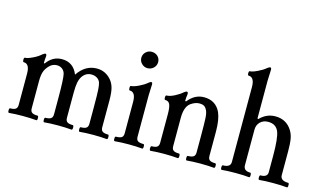

<svg xmlns="http://www.w3.org/2000/svg" viewBox="-86 -987 2106 1254"><g transform="rotate(15 967.0 -360.5)"><path d="M35.2 3.9Q28.3 3.9 28.3 -11.5Q28.3 -26.9 35.2 -26.9Q60.1 -26.9 71.5 -34.9Q83 -43 83 -63V-273.9Q83 -340.8 43 -340.8Q36.1 -340.8 36.1 -356Q36.1 -371.1 43 -371.1Q60.1 -371.1 93.3 -387Q126.5 -402.8 146 -420.9Q159.2 -431.2 166 -431.2Q173.8 -431.2 173.8 -417Q170.9 -392.6 170.9 -369.1L176.8 -368.2Q216.8 -424.8 279.8 -424.8Q356.9 -424.8 387.2 -349.1Q438 -424.8 516.1 -424.8Q573.7 -424.8 612.8 -379.9Q631.8 -357.9 639.9 -327.1Q647.9 -296.4 647.9 -245.1V-63Q647.9 -43 659.4 -34.9Q670.9 -26.9 696.8 -26.9Q703.1 -26.9 703.1 -11.5Q703.1 3.9 696.8 3.9Q655.8 0 605 0Q553.2 0 512.2 3.9Q505.9 3.9 505.9 -11.5Q505.9 -26.9 512.2 -26.9Q537.6 -26.9 549.3 -34.9Q561 -43 561 -63V-172.9Q561 -261.7 558.8 -294.4Q556.6 -327.1 550.8 -342.8Q543.5 -359.4 527.8 -368.7Q512.2 -377.9 491.2 -377.9Q454.1 -377.9 431.2 -345.2Q418.9 -326.7 414.1 -301.3Q409.2 -275.9 409.2 -231.9V-63Q409.2 -43 420.7 -34.9Q432.1 -26.9 458 -26.9Q464.8 -26.9 464.8 -11.5Q464.8 3.9 458 3.9Q417 0 366.2 0Q314 0 272.9 3.9Q266.6 3.9 266.6 -11.5Q266.6 -26.9 272.9 -26.9Q298.3 -26.9 310.1 -34.9Q321.8 -43 321.8 -63V-172.9Q321.8 -304.2 314 -335Q309.1 -355 293.9 -366.5Q278.8 -377.9 257.8 -377.9Q227.1 -377.9 205.1 -353Q186.5 -333.5 178.7 -310.1Q170.9 -286.6 170.9 -248V-63Q170.9 -43 182.6 -34.9Q194.3 -26.9 220.2 -26.9Q226.6 -26.9 226.6 -11.5Q226.6 3.9 220.2 3.9Q179.2 0 127 0Q76.2 0 35.2 3.9Z M833 -512.2Q810.1 -512.2 793.5 -528.6Q776.9 -544.9 776.9 -567.9Q776.9 -590.8 793.5 -606.9Q810.1 -623 833 -623Q857.9 -623 874.3 -607.2Q890.6 -591.3 890.6 -567.9Q890.6 -544.9 873.8 -528.6Q856.9 -512.2 833 -512.2ZM750 3.9Q743.2 3.9 743.2 -11.5Q743.2 -26.9 750 -26.9Q777.8 -26.9 788.8 -34.9Q799.8 -43 799.8 -63V-274.9Q799.8 -341.8 758.8 -341.8Q752.9 -341.8 752.9 -356.9Q752.9 -372.1 758.8 -372.1Q775.9 -372.1 809.1 -387.7Q842.3 -403.3 862.8 -420.9Q874.5 -431.2 881.8 -431.2Q889.6 -431.2 889.6 -417Q886.7 -364.3 886.7 -341.8V-63Q886.7 -43 897.7 -34.9Q908.7 -26.9 936 -26.9Q942.4 -26.9 942.4 -11.5Q942.4 3.9 936 3.9Q895 0 843.8 0Q791 0 750 3.9Z M991.7 3.9Q984.9 3.9 984.9 -11.5Q984.9 -26.9 991.7 -26.9Q1016.6 -26.9 1028.1 -34.9Q1039.6 -43 1039.6 -63V-255.9Q1039.6 -301.3 1031.2 -321.5Q1022.9 -341.8 999.5 -341.8Q992.7 -341.8 992.7 -356.9Q992.7 -372.1 999.5 -372.1Q1022 -372.1 1053.5 -388.4Q1085 -404.8 1102.5 -420.9Q1115.7 -431.2 1121.6 -431.2Q1130.4 -431.2 1130.4 -417Q1126.5 -392.6 1126.5 -369.1L1133.3 -368.2Q1177.7 -424.8 1240.7 -424.8Q1319.8 -424.8 1352.5 -355Q1372.6 -308.1 1372.6 -229V-63Q1372.6 -43 1384 -34.9Q1395.5 -26.9 1421.4 -26.9Q1428.2 -26.9 1428.2 -11.5Q1428.2 3.9 1421.4 3.9Q1380.4 0 1329.6 0Q1277.3 0 1236.3 3.9Q1230 3.9 1230 -11.5Q1230 -26.9 1236.3 -26.9Q1261.7 -26.9 1273.7 -34.9Q1285.6 -43 1285.6 -63V-174.8Q1285.6 -260.7 1283.7 -294.9Q1281.7 -329.1 1273.4 -346.2Q1264.2 -364.7 1252.7 -371.3Q1241.2 -377.9 1222.7 -377.9Q1193.8 -377.9 1163.6 -356.9Q1127.4 -330.1 1127.4 -254.9V-63Q1127.4 -43 1139.2 -34.9Q1150.9 -26.9 1176.8 -26.9Q1183.1 -26.9 1183.1 -11.5Q1183.1 3.9 1176.8 3.9Q1135.7 0 1083.5 0Q1032.7 0 991.7 3.9Z M1473.6 3.9Q1466.8 3.9 1466.8 -11.5Q1466.8 -26.9 1473.6 -26.9Q1524.4 -26.9 1524.4 -63V-568.8Q1524.4 -636.2 1484.4 -636.2Q1477.5 -636.2 1477.5 -651.1Q1477.5 -666 1484.4 -666Q1501 -666 1534.4 -681.9Q1567.9 -697.8 1587.4 -714.8Q1600.6 -725.1 1606.4 -725.1Q1615.2 -725.1 1615.2 -710.9Q1612.3 -658.2 1612.3 -636.2V-380.9L1618.7 -378.9Q1663.1 -424.8 1722.7 -424.8Q1798.3 -424.8 1836.4 -361.8Q1850.6 -338.9 1856 -308.3Q1861.3 -277.8 1861.3 -224.1V-64.9Q1861.3 -26.9 1914.6 -26.9Q1920.9 -26.9 1920.9 -11.5Q1920.9 3.9 1914.6 3.9Q1881.3 0 1821.3 0Q1762.2 0 1727.5 3.9Q1720.7 3.9 1720.7 -11.5Q1720.7 -26.9 1727.5 -26.9Q1774.4 -26.9 1774.4 -61V-172.9Q1774.4 -290.5 1758.3 -332Q1740.2 -377.9 1686.5 -377.9Q1653.8 -377.9 1633.1 -357.7Q1612.3 -337.4 1612.3 -305.2V-64.9Q1612.3 -26.9 1658.7 -26.9Q1664.6 -26.9 1664.8 -11.5Q1665 3.9 1658.7 3.9Q1624 0 1566.4 0Q1506.8 0 1473.6 3.9Z"/></g></svg>

Font: Junicode SmCond Medium
Style: Regular
Weight: 500
Width: 4
Designer: Peter S. Baker
Version: Version 2.206